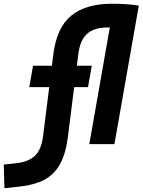

<svg xmlns="http://www.w3.org/2000/svg" viewBox="-122 -762 754 1015"><path d="M-98.6 232.9 -102.1 107.9 -33.7 100.6Q25.9 94.2 61.3 62.7Q96.7 31.2 106 -44.9L138.2 -301.3H32.7L52.7 -414.6H152.3L159.7 -473.6Q177.7 -616.2 254.4 -679.2Q331.1 -742.2 469.7 -742.2Q509.8 -742.2 543.2 -740Q576.7 -737.8 611.8 -732.4L482.9 0H350.1L458.5 -616.7Q451.7 -616.7 444.8 -616.7Q377 -616.7 339.4 -584.2Q301.8 -551.8 292.5 -478.5L284.2 -414.6H363.3L343.3 -301.3H270L236.8 -37.6Q225.6 51.8 194.8 106.4Q164.1 161.1 111.8 188.5Q59.6 215.8 -16.1 224.1Z"/></svg>

Font: Cascadia Code PL
Style: Bold Italic
Weight: 700
Italic angle: -10°
Monospace: yes
Designer: Aaron Bell
Foundry: Saja Typeworks
Version: Version 2404.023; ttfautohint (v1.8.4)